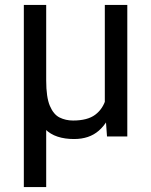

<svg xmlns="http://www.w3.org/2000/svg" viewBox="-20 -548 607 771"><path d="M400.9 -528.3H491.2V0H409.7L400.9 -122.1ZM417 -245.6 450.7 -246.6Q450.7 -172.9 432.9 -114.7Q415 -56.6 376.7 -23.2Q338.4 10.3 277.3 10.3Q240.2 10.3 211.2 0.7Q182.1 -8.8 161.4 -29.5Q140.6 -50.3 127 -83.5L108.9 -224.6H165.5Q165.5 -157.7 180.2 -123Q194.8 -88.4 219.2 -76.2Q243.7 -64 273.4 -64Q331.5 -64 362.5 -87.4Q393.6 -110.8 405.3 -151.9Q417 -192.9 417 -245.6ZM75.7 -528.3H165.5V203.1H75.7Z"/></svg>

Font: Vazirmatn
Style: Regular
Weight: 400
Designer: Saber Rastikerdar
Foundry: Saber Rastikerdar
Version: Version 33.003;September 2, 2022;FontCreator 14.0.0.2862 64-